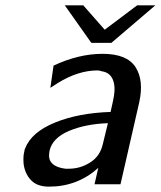

<svg xmlns="http://www.w3.org/2000/svg" viewBox="-20 -687 600 717"><path d="M222 -667H291L371 -576L492 -667H560L396 -527H321ZM71 -122Q71 -128 74 -133Q97 -193 184.5 -229Q272 -265 393 -269L402 -310Q411 -350 406 -374Q398 -416 359 -421Q352 -424 344 -424Q272 -424 196 -377L168 -359L180 -442Q274 -486 363 -486Q454 -486 486 -436.5Q518 -387 500 -305L430 1H333L347 -60Q269 10 163 10Q118 10 95 -15Q72 -40 68 -77Q66 -105 71 -122ZM165 -124Q165 -122 164.5 -120Q164 -118 164 -116Q160 -91 175.5 -76Q191 -61 224 -57H238Q280 -57 317 -80.5Q354 -104 364 -149L383 -227Q299 -224 237.5 -198Q176 -172 165 -124Z"/></svg>

Font: Coval
Style: Italic
Weight: 400
Foundry: Context Ltd
Version: Version 001.000